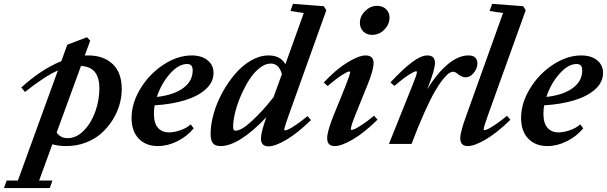

<svg xmlns="http://www.w3.org/2000/svg" viewBox="-144 -745 3142 994"><path d="M198.7 11.2Q159.2 11.2 127 2L58.6 189.5H127.4L113.8 228.5H-123.5L-109.4 189.5H-51.3L155.8 -380.4Q87.4 -350.1 -14.6 -269L-33.7 -292Q69.3 -386.2 173.3 -428.2L204.6 -513.7L306.2 -552.2L323.2 -534.7L294.9 -457.5Q301.3 -458 313 -458Q391.1 -458 438.7 -413.8Q486.3 -369.6 486.3 -283.7Q486.3 -242.7 474.1 -201.2Q461.9 -159.7 437.5 -121.6Q413.1 -83.5 379.4 -53.7Q345.7 -23.9 298.8 -6.3Q252 11.2 198.7 11.2ZM370.6 -288.6Q370.6 -339.8 348.9 -369.9Q327.1 -399.9 275.4 -403.8L149.4 -59.1Q168.5 -29.8 206.1 -29.8Q252.9 -29.8 291.7 -70.8Q330.6 -111.8 350.6 -170.7Q370.6 -229.5 370.6 -288.6Z M673.3 11.2Q611.3 11.2 574.2 -27.3Q537.1 -65.9 537.1 -134.8Q537.1 -210.9 583.3 -286.6Q629.4 -362.3 702.4 -410.2Q775.4 -458 848.6 -458Q899.4 -458 930.4 -433.3Q961.4 -408.7 961.4 -367.2Q961.4 -319.3 920.7 -282.7Q879.9 -246.1 812 -225.6Q744.1 -205.1 656.7 -199.7Q652.8 -180.2 652.8 -156.2Q652.8 -107.4 673.6 -83.5Q694.3 -59.6 731.4 -59.6Q756.3 -59.6 789.1 -70.6Q821.8 -81.5 843.3 -101.1L858.9 -80.6Q824.2 -38.6 773.9 -13.7Q723.6 11.2 673.3 11.2ZM824.2 -413.6Q780.3 -413.6 735.6 -362.8Q690.9 -312 668 -243.2Q754.9 -252.9 804.2 -288.8Q853.5 -324.7 853.5 -379.9Q853.5 -398.9 845.9 -406.2Q838.4 -413.6 824.2 -413.6Z M998 11.2Q968.8 11.2 957.5 -4.6Q946.3 -20.5 946.3 -51.8Q946.3 -100.6 962.4 -157.2Q978.5 -213.9 1007.6 -266.6Q1036.6 -319.3 1073.5 -362.5Q1110.4 -405.8 1155.8 -431.9Q1201.2 -458 1246.1 -458Q1308.6 -458 1333.5 -412.6L1428.7 -677.7L1359.9 -688L1372.6 -725.1L1532.2 -712.9L1545.4 -691.9L1349.1 -144Q1327.6 -84 1327.6 -73.7Q1327.6 -69.8 1332 -69.8Q1337.9 -69.8 1350.8 -75.9Q1363.8 -82 1390.1 -99.9Q1416.5 -117.7 1448.2 -144L1465.8 -123.5Q1397.9 -56.6 1339.4 -22Q1280.8 12.7 1246.1 12.7Q1207 12.7 1207 -27.8Q1207 -60.5 1234.9 -137.7Q1092.3 11.2 998 11.2ZM1063 -90.3Q1063 -82.5 1063.7 -78.4Q1064.5 -74.2 1067.4 -71.3Q1070.3 -68.4 1075.7 -68.4Q1106 -68.4 1161.6 -120.1Q1217.3 -171.9 1272 -241.7L1315.4 -361.3Q1300.3 -416 1257.8 -416Q1228.5 -416 1198.5 -391.8Q1168.5 -367.7 1144.8 -329.8Q1121.1 -292 1102.3 -248Q1083.5 -204.1 1073.2 -162.1Q1063 -120.1 1063 -90.3Z M1782.2 -564.5Q1754.4 -564.5 1736.8 -582Q1719.2 -599.6 1719.2 -626.5Q1719.2 -661.1 1746.6 -688Q1773.9 -714.8 1808.1 -714.8Q1836.4 -714.8 1854.5 -697.8Q1872.6 -680.7 1872.6 -653.8Q1872.6 -619.6 1846.2 -592Q1819.8 -564.5 1782.2 -564.5ZM1588.9 11.2Q1549.8 11.2 1549.8 -29.3Q1549.8 -64.5 1582 -145L1643.1 -295.4Q1668.9 -361.3 1668.9 -371.1Q1668.9 -375 1664.1 -375Q1655.3 -375 1626.5 -356.7Q1597.7 -338.4 1552.2 -299.8L1532.2 -317.9Q1596.7 -386.7 1655.5 -422.4Q1714.4 -458 1748.5 -458Q1790 -458 1790 -418.9Q1790 -381.3 1757.8 -303.7L1694.3 -146.5Q1672.4 -92.3 1672.4 -76.2Q1672.4 -72.3 1675.8 -72.3Q1681.6 -72.3 1694.6 -78.1Q1707.5 -84 1733.9 -101.6Q1760.3 -119.1 1792.5 -146L1810.5 -125.5Q1742.2 -58.1 1683.1 -23.4Q1624 11.2 1588.9 11.2Z M1869.6 0 1988.3 -295.9Q2014.6 -359.9 2014.6 -372.1Q2014.6 -376 2009.8 -376Q2001 -376 1971.9 -357.4Q1942.9 -338.9 1897.5 -300.3L1877.4 -318.4Q1942.9 -388.7 1989.5 -423.3Q2036.1 -458 2068.4 -458Q2107.9 -458 2107.9 -418.9Q2107.9 -386.7 2075.7 -303.7L2066.9 -282.2Q2120.1 -367.2 2174.8 -412.6Q2229.5 -458 2281.2 -458Q2327.6 -458 2327.6 -415Q2327.6 -392.1 2309.1 -368.4Q2290.5 -344.7 2265.6 -344.7Q2247.1 -344.7 2223.6 -363.8Q2212.4 -373.5 2200.7 -373.5Q2191.9 -373.5 2180.2 -365.7Q2168.5 -357.9 2148.7 -333.5Q2128.9 -309.1 2106.4 -270Q2084 -231 2052.5 -161.1Q2021 -91.3 1986.8 0Z M2277.8 11.2Q2238.8 11.2 2238.8 -29.3Q2238.8 -61.5 2269.5 -145L2460.4 -677.7L2390.6 -688L2403.8 -725.1L2564.9 -712.9L2577.6 -691.9L2381.3 -146Q2359.9 -85.9 2359.9 -75.2Q2359.9 -71.3 2364.7 -71.3Q2370.1 -71.3 2383.1 -77.4Q2396 -83.5 2422.4 -101.3Q2448.7 -119.1 2481 -145.5L2498.5 -125Q2430.2 -58.1 2371.3 -23.4Q2312.5 11.2 2277.8 11.2Z M2689.9 11.2Q2627.9 11.2 2590.8 -27.3Q2553.7 -65.9 2553.7 -134.8Q2553.7 -210.9 2599.9 -286.6Q2646 -362.3 2719 -410.2Q2792 -458 2865.2 -458Q2916 -458 2947 -433.3Q2978 -408.7 2978 -367.2Q2978 -319.3 2937.3 -282.7Q2896.5 -246.1 2828.6 -225.6Q2760.7 -205.1 2673.3 -199.7Q2669.4 -180.2 2669.4 -156.2Q2669.4 -107.4 2690.2 -83.5Q2710.9 -59.6 2748 -59.6Q2772.9 -59.6 2805.7 -70.6Q2838.4 -81.5 2859.9 -101.1L2875.5 -80.6Q2840.8 -38.6 2790.5 -13.7Q2740.2 11.2 2689.9 11.2ZM2840.8 -413.6Q2796.9 -413.6 2752.2 -362.8Q2707.5 -312 2684.6 -243.2Q2771.5 -252.9 2820.8 -288.8Q2870.1 -324.7 2870.1 -379.9Q2870.1 -398.9 2862.5 -406.2Q2855 -413.6 2840.8 -413.6Z"/></svg>

Font: Elstob 8pt
Style: Bold Italic
Weight: 700
Italic angle: -20°
Designer: Peter S. Baker
Version: Version 1.015